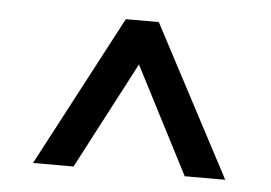

<svg xmlns="http://www.w3.org/2000/svg" viewBox="-35 -788 573 406"><g transform="rotate(5 252.0 -585.0)"><path d="M217 -745H287L456 -425H370L253 -652L134 -425H48Z"/></g></svg>

Font: Eudoxus Sans
Style: Regular
Weight: 400
Designer: Stijn de Vries
Foundry: tokotype
Version: Version 2.005